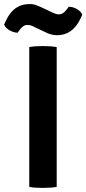

<svg xmlns="http://www.w3.org/2000/svg" viewBox="-57 -913 422 938"><path d="M86 0V-683Q111 -688 151.5 -688Q192 -688 220 -683V0Q192 5 151.5 5Q111 5 86 0ZM160 -758 109 -782Q102 -786 94 -788.5Q86 -791 78 -791Q57 -792 39 -767L29 -753Q9 -754 -10.5 -765Q-30 -776 -37 -793L-28 -812Q9 -893 86 -893Q101 -894 116 -889Q131 -884 148 -876L199 -852Q207 -848 214.5 -845.5Q222 -843 230 -843Q251 -842 269 -867L279 -880Q299 -880 318.5 -869Q338 -858 345 -841L336 -822Q298 -741 222 -741Q191 -741 160 -758Z"/></svg>

Font: Signika
Style: Semibold
Weight: 600
Designer: Anna Giedrys
Foundry: Anna Giedrys
Version: Version 1.001